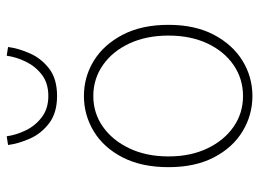

<svg xmlns="http://www.w3.org/2000/svg" viewBox="-120 -640 772 572"><g transform="rotate(-90 266.0 -354.0)"><path d="M266 12Q209 12 160.5 -17.5Q112 -47 83 -103Q54 -159 54 -238Q54 -318 83 -374.5Q112 -431 160.5 -460.5Q209 -490 266 -490Q323 -490 371 -460.5Q419 -431 448.5 -374.5Q478 -318 478 -238Q478 -159 448.5 -103Q419 -47 371 -17.5Q323 12 266 12ZM266 -16Q317 -16 358 -44Q399 -72 422.5 -122Q446 -172 446 -238Q446 -304 422.5 -354.5Q399 -405 358 -433.5Q317 -462 266 -462Q215 -462 174.5 -433.5Q134 -405 110 -354.5Q86 -304 86 -238Q86 -172 110 -122Q134 -72 174.5 -44Q215 -16 266 -16ZM266 -570Q216 -570 185 -593.5Q154 -617 139 -651Q124 -685 120 -716L146 -720Q150 -691 164 -662.5Q178 -634 203.5 -615Q229 -596 266 -596Q304 -596 329 -615Q354 -634 368 -662.5Q382 -691 386 -720L412 -716Q408 -685 393 -651Q378 -617 347.5 -593.5Q317 -570 266 -570Z"/></g></svg>

Font: Assistant ExtraLight ExtraLight
Style: Regular
Weight: 250
Version: Version 3.000